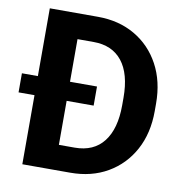

<svg xmlns="http://www.w3.org/2000/svg" viewBox="-80 -787 825 862"><g transform="rotate(10 332.5 -355.5)"><path d="M296.4 0H78.1V-314.9H5.4V-401.9H78.1V-710.9H297.9Q393.1 -710.9 466.3 -668.5Q539.6 -626 580.8 -549.8Q622.1 -473.6 622.1 -372.1V-338.4Q622.1 -236.8 580.8 -160.9Q539.6 -85 466.3 -42.5Q393.1 0 296.4 0ZM347.7 -401.9V-314.9H224.6V-114.3H296.4Q382.8 -114.3 428.2 -172.6Q473.6 -231 473.6 -338.4V-373Q473.6 -481.9 428.2 -539.1Q382.8 -596.2 297.9 -596.2H224.6V-401.9Z"/></g></svg>

Font: Vazirmatn RD UI FD
Style: Bold
Weight: 700
Designer: Saber Rastikerdar
Foundry: Saber Rastikerdar
Version: Version 33.003